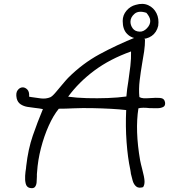

<svg xmlns="http://www.w3.org/2000/svg" viewBox="-20 -935 920 989"><path d="M133 33Q117 29 112.5 11Q108 -7 109.5 -29.5Q111 -52 114 -68Q115 -76 115 -79Q125 -167 149 -236.5Q173 -306 201 -373Q191 -375 181.5 -376.5Q172 -378 161 -379Q141 -381 121 -384.5Q101 -388 86 -398Q71 -408 66 -428Q60 -456 71 -470.5Q82 -485 97 -485Q110 -485 121 -473.5Q132 -462 130 -437Q134 -436 141 -435Q165 -431 191 -428Q217 -425 239 -434Q250 -439 267.5 -460Q285 -481 302 -501Q313 -515 319.5 -521.5Q326 -528 331 -534Q405 -608 492.5 -655.5Q580 -703 684 -745Q692 -748 706 -744.5Q720 -741 727 -731Q727 -702 722.5 -670.5Q718 -639 712 -607Q705 -566 699.5 -521Q694 -476 698 -435Q706 -430 719 -429Q732 -428 759 -430Q782 -432 804 -430.5Q826 -429 830 -409Q833 -391 821.5 -384.5Q810 -378 791 -377.5Q772 -377 753 -378Q752 -378 751 -378Q734 -380 719 -380Q704 -380 693 -377Q675 -263 702 -108Q704 -98 706.5 -87.5Q709 -77 712 -66Q724 -21 724.5 -1.5Q725 18 717 29Q694 36 681.5 25.5Q669 15 663.5 -4Q658 -23 654 -41Q654 -42 654 -43Q653 -48 652.5 -53Q652 -58 651 -62Q638 -122 632 -203Q626 -284 630 -368Q598 -372 552 -374.5Q506 -377 455 -378Q404 -379 357 -377Q338 -376 319 -375.5Q300 -375 283 -375Q255 -341 231 -287.5Q207 -234 191 -172Q175 -110 171 -49Q170 -44 170 -38Q170 -32 170 -25Q170 -10 168.5 5Q167 20 159.5 28.5Q152 37 133 33ZM331 -437Q374 -431 427.5 -429.5Q481 -428 535 -430Q589 -432 631 -438Q634 -476 641 -516Q647 -556 651.5 -595Q656 -634 655 -670Q546 -631 466 -571.5Q386 -512 331 -437ZM699 -734Q658 -737 635 -760Q612 -783 612 -827Q612 -857 631.5 -880Q651 -903 679 -910Q716 -921 744 -908Q772 -895 786 -867Q800 -839 795 -802Q787 -768 761.5 -750Q736 -732 699 -734ZM699 -772Q719 -771 736.5 -789Q754 -807 754 -827Q754 -838 748 -849Q742 -860 734 -869Q694 -882 673 -864Q652 -846 652 -823Q652 -805 663.5 -789Q675 -773 699 -772Z"/></svg>

Font: Yuji Hentaigana Akari
Style: Regular
Weight: 400
Designer: Kataoka Yuji
Foundry: Kinuta Font Factory
Version: Version 3.002